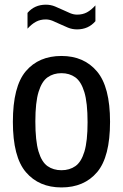

<svg xmlns="http://www.w3.org/2000/svg" viewBox="-20 -791 525 820"><path d="M242.5 9.5Q146.5 9.5 90.8 -55.5Q35 -120.5 35 -270.5Q35 -421.5 90.2 -486.8Q145.5 -552 242.5 -552Q338.5 -552 394.2 -486Q450 -420 450 -271Q450 -121 394.8 -55.8Q339.5 9.5 242.5 9.5ZM242.5 -64Q277 -64 302 -81.5Q327 -99 340.5 -143.5Q354 -188 354 -269Q354 -352.5 340.2 -397.8Q326.5 -443 301.5 -460.8Q276.5 -478.5 242.5 -478.5Q208.5 -478.5 183.5 -461Q158.5 -443.5 144.8 -398.8Q131 -354 131 -272.5Q131 -189.5 144.5 -144.2Q158 -99 183 -81.5Q208 -64 242.5 -64ZM309 -665.5Q288.5 -665.5 270.2 -673Q252 -680.5 235 -688.5Q219.5 -696 204.8 -702Q190 -708 175.5 -708Q152 -708 133.8 -698.2Q115.5 -688.5 97.5 -668.5V-736Q127.5 -771 176 -771Q196.5 -771 214.8 -763.5Q233 -756 250 -748Q265.5 -740.5 280.2 -734.5Q295 -728.5 309.5 -728.5Q333 -728.5 351.2 -738.2Q369.5 -748 387.5 -768V-700.5Q357.5 -665.5 309 -665.5Z"/></svg>

Font: Encode Sans Condensed Medium
Style: Regular
Weight: 500
Width: 3
Designer: Multiple Designers
Foundry: Impallari Type
Version: Version 3.000; ttfautohint (v1.8.3) -l 8 -r 50 -G 200 -x 14 